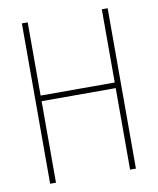

<svg xmlns="http://www.w3.org/2000/svg" viewBox="-81 -778 692 842"><g transform="rotate(-10 265.0 -357.0)"><path d="M74 0V-714H100V-388H430V-714H456V0H430V-363H100V0Z"/></g></svg>

Font: Noto Sans Mono Condensed Thin
Style: Regular
Weight: 100
Width: 3
Designer: Monotype Design Team
Foundry: Monotype Imaging Inc.
Version: Version 2.014; ttfautohint (v1.8.4.7-5d5b)